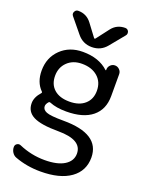

<svg xmlns="http://www.w3.org/2000/svg" viewBox="-179 -865 877 1156"><g transform="rotate(20 259.5 -286.5)"><path d="M117.2 -365.2Q117.2 -310.5 152.3 -279.3Q187.5 -248 251 -248Q313.5 -248 349.1 -279.8Q384.8 -311.5 384.8 -365.2Q384.8 -421.9 346.7 -455.1Q308.6 -488.3 246.1 -488.3Q188.5 -488.3 152.8 -453.6Q117.2 -418.9 117.2 -365.2ZM230.5 133.8Q312.5 133.8 356.9 106Q401.4 78.1 401.4 31.2Q401.4 -57.6 249 -57.6Q138.7 -57.6 89.8 -82.5Q41 -107.4 41 -162.1Q41 -200.2 75.2 -238.3Q80.1 -244.1 74.2 -249Q30.3 -293 30.3 -367.2Q30.3 -450.2 85.4 -503.9Q140.6 -557.6 226.6 -557.6Q330.1 -557.6 390.6 -501Q391.6 -500 393.1 -500.5Q394.5 -501 394.5 -502.9V-505.9Q394.5 -522.5 406.7 -534.7Q418.9 -546.9 435.5 -546.9Q452.1 -546.9 464.4 -534.7Q476.6 -522.5 476.6 -505.9V-365.2Q476.6 -279.3 418.9 -232.4Q361.3 -185.5 252.9 -185.5Q189.5 -185.5 146.5 -203.1Q139.6 -206.1 134.8 -201.2Q121.1 -185.5 121.1 -171.9Q121.1 -149.4 147.5 -138.7Q173.8 -127.9 257.8 -127.9Q490.2 -127.9 491.2 23.4Q491.2 109.4 422.9 158.2Q354.5 207 230.5 207Q143.6 207 67.4 178.7Q50.8 172.9 40.5 157.2Q30.3 141.6 30.3 123Q30.3 108.4 42 101.1Q53.7 93.8 66.4 99.6Q145.5 133.8 230.5 133.8ZM330.1 -738.3Q362.3 -780.3 416 -780.3Q431.6 -780.3 438.5 -765.6Q440.4 -759.8 440.4 -753.9Q440.4 -746.1 434.6 -739.3L358.4 -646.5Q322.3 -602.5 265.1 -602.5Q208 -602.5 171.9 -646.5L95.7 -739.3Q89.8 -746.1 89.8 -754.9Q89.8 -759.8 92.8 -765.6Q99.6 -780.3 115.2 -780.3Q168.9 -780.3 201.2 -737.3L259.8 -659.2Q264.6 -653.3 269.5 -659.2Z"/></g></svg>

Font: Gen Jyuu Gothic Regular
Style: Regular
Weight: 400
Designer: [Source Han Sans]
Ryoko NISHIZUKA  (kana & ideographs); Paul D. Hunt (Latin, Greek & Cyrillic); Wenlong ZHANG  (bopomofo
Version: Version 1.002.20150607